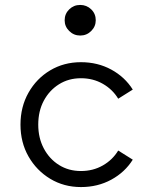

<svg xmlns="http://www.w3.org/2000/svg" viewBox="-20 -748 640 778"><path d="M308 10Q239 10 183.5 -23.5Q128 -57 95.5 -114Q63 -171 63 -243Q63 -315 95.5 -372.5Q128 -430 183.5 -463Q239 -496 308 -496Q376 -496 431 -466Q486 -436 518 -385L459 -348Q436 -386 396.5 -408.5Q357 -431 308 -431Q258 -431 219 -406.5Q180 -382 157.5 -340Q135 -298 135 -243Q135 -189 157.5 -146.5Q180 -104 219 -79.5Q258 -55 308 -55Q357 -55 396.5 -77.5Q436 -100 459 -138L518 -101Q486 -50 431 -20Q376 10 308 10ZM305.1 -604Q279 -604 260.5 -622.3Q242 -640.6 242 -665.7Q242 -692 260.4 -710Q278.8 -728 304.9 -728Q331 -728 349.5 -710.2Q368 -692.4 368 -666Q368 -640.7 349.6 -622.4Q331.2 -604 305.1 -604Z"/></svg>

Font: Red Hat Mono
Style: Regular
Weight: 300
Monospace: yes
Designer: Pentagram, MCKL
Foundry: Pentagram, MCKL
Version: Version 1.023